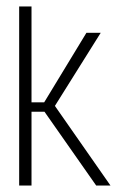

<svg xmlns="http://www.w3.org/2000/svg" viewBox="-20 -571 379 591"><path d="M39 0V-551H77V-256H116L246 -470H290L149 -245L320 0H276L117 -227H77V0Z"/></svg>

Font: Smooch Sans Light
Style: Regular
Weight: 300
Designer: Robert E. Leuschke
Foundry: Robert E. Leuschke
Version: Version 1.010; ttfautohint (v1.8.3)